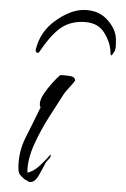

<svg xmlns="http://www.w3.org/2000/svg" viewBox="-20 -356 253 386"><path d="M148 -336Q178 -336 195.5 -316.5Q213 -297 213 -277Q213 -272 213 -266Q213 -260 211 -254Q210 -252 206 -246.5Q202 -241 202 -251Q202 -270 189 -291Q176 -312 144 -312Q118 -312 99 -297.5Q80 -283 60 -253Q58 -249 54.5 -250Q51 -251 52 -257Q61 -293 91.5 -314.5Q122 -336 148 -336ZM41 10Q38 10 35.5 8Q33 6 30 5Q23 -1 20 -5Q17 -9 17 -19Q17 -51 32 -80.5Q47 -110 60 -137Q62 -139 61 -141.5Q60 -144 60 -146Q60 -155 67.5 -166.5Q75 -178 85 -189Q95 -200 101 -205Q107 -205 119 -203.5Q131 -202 131 -194Q131 -193 121 -182Q111 -171 109 -168Q96 -148 78.5 -120.5Q61 -93 48 -64Q35 -35 35 -9Q47 -11 60.5 -23.5Q74 -36 81 -45H82V-44Q82 -40 78 -36Q74 -32 72 -29Q68 -22 59.5 -6Q51 10 41 10Z"/></svg>

Font: Qwitcher Grypen
Style: Regular
Weight: 400
Designer: Robert E. Leuschke
Foundry: Robert E. Leuschke
Version: Version 1.100; ttfautohint (v1.8.3)